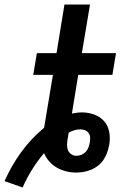

<svg xmlns="http://www.w3.org/2000/svg" viewBox="-71 -755 591 849"><path d="M29 74 -51 46Q-21 -22 22.5 -82Q66 -142 124 -190L163 -424H76L92 -520H179L214 -735H327L291 -520H442L426 -424H275L247 -253Q258 -255 269 -256.5Q280 -258 291 -258Q319 -258 345.5 -248.5Q372 -239 389.5 -219Q407 -199 412 -171Q417 -143 412 -115Q412 -114 411.5 -113Q411 -112 411 -111Q408 -95 402 -78.5Q396 -62 386 -47.5Q376 -33 362 -22Q348 -11 332 -4.5Q316 2 299.5 5Q283 8 266 8Q243 8 221 2.5Q199 -3 180 -14Q161 -25 146.5 -41.5Q132 -58 124 -78Q95 -44 71 -5.5Q47 33 29 74ZM266 -66Q278 -66 289 -70.5Q300 -75 308 -83.5Q316 -92 320 -103Q324 -114 326 -125Q328 -136 327.5 -147Q327 -158 321 -166.5Q315 -175 305 -179Q295 -183 284 -183Q271 -183 258 -179Q245 -175 233 -169L231 -159Q231 -155 230 -150.5Q229 -146 228 -141Q226 -129 225.5 -116Q225 -103 229 -92Q233 -81 243.5 -73.5Q254 -66 266 -66Z"/></svg>

Font: Iosevka Gothic
Style: Bold Italic
Weight: 700
Italic angle: -9°
Monospace: yes
Designer: Belleve Invis
Foundry: Belleve Invis
Version: Version 15.5.1; ttfautohint (v1.8.4)